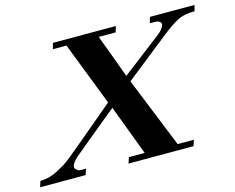

<svg xmlns="http://www.w3.org/2000/svg" viewBox="-136 -832 1189 973"><g transform="rotate(-15 458.5 -345.0)"><path d="M956 -690 948 -659Q894 -659 862 -643Q845 -635 823.5 -620.5Q802 -606 774 -584L542 -400L691 -31H776L766 0H425L435 -31H518L419 -294Q387 -268 330 -221.5Q273 -175 188 -104Q155 -76 153 -56Q152 -51 155 -46Q167 -33 178 -31H210L200 0H-39L-29 -31Q18 -31 61 -54Q77 -62 99 -75Q121 -88 147 -110Q213 -164 276.5 -218Q340 -272 405 -326L276 -659H205L213 -690H543L534 -659H445Q467 -602 487.5 -545.5Q508 -489 529 -432L731 -587Q751 -602 760.5 -615Q770 -628 772 -637Q772 -639 771.5 -641Q771 -643 771 -645Q761 -658 748 -658Q747 -659 713 -659L722 -690Z"/></g></svg>

Font: DG Didot
Style: Bold Italic
Weight: 700
Designer: David Gatwood, Takis Katsoulidis, and George D. Matthiopoulos
Foundry: David Gatwood
Version: Version 1.0